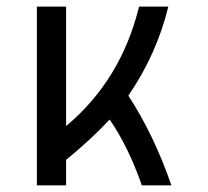

<svg xmlns="http://www.w3.org/2000/svg" viewBox="-20 -557 626 577"><path d="M90.8 0V-537.1H178.7V-178.2Q343.8 -316.4 397.9 -537.1H485.8Q451.2 -394.5 365.7 -269.5Q442.4 -152.3 495.1 0H406.2Q366.2 -115.2 309.6 -197.8Q253.4 -137.7 178.7 -76.7V0Z"/></svg>

Font: Consola Mono
Style: Book
Weight: 400
Monospace: yes
Designer: Wojciech Kalinowski "wmk69" (wmk69@o2.pl)
Foundry: Wojciech Kalinowski "wmk69" (wmk69@o2.pl)
Version: Version 2.1.0